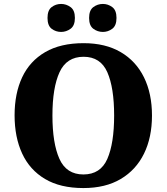

<svg xmlns="http://www.w3.org/2000/svg" viewBox="-20 -944 845 974"><path d="M403 10Q286 10 208.5 -36Q131 -82 92.5 -165Q54 -248 54 -359Q54 -470 92.5 -552Q131 -634 209 -679.5Q287 -725 404 -725Q515 -725 592.5 -679.5Q670 -634 710.5 -551.5Q751 -469 751 -358Q751 -247 710.5 -164.5Q670 -82 592.5 -36Q515 10 403 10ZM403 -59Q490 -59 524.5 -138Q559 -217 559 -358Q559 -499 524.5 -577.5Q490 -656 404 -656Q318 -656 282 -577.5Q246 -499 246 -358Q246 -217 281.5 -138Q317 -59 403 -59ZM502 -782Q475 -782 453.5 -798Q432 -814 432 -853Q432 -892 453.5 -908Q475 -924 502 -924Q528 -924 549.5 -908Q571 -892 571 -853Q571 -814 549.5 -798Q528 -782 502 -782ZM290 -782Q263 -782 242 -798Q221 -814 221 -853Q221 -892 242 -908Q263 -924 290 -924Q316 -924 338 -908Q360 -892 360 -853Q360 -814 338 -798Q316 -782 290 -782Z"/></svg>

Font: Noto Serif ExtraBold
Style: Regular
Weight: 800
Designer: Monotype Design Team
Foundry: Monotype Imaging Inc.
Version: Version 2.014